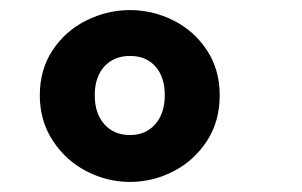

<svg xmlns="http://www.w3.org/2000/svg" viewBox="-20 -750 600 381"><path d="M59 -561Q59 -612 84.5 -650.5Q110 -689 151.5 -709.5Q193 -730 238 -730Q283 -730 324 -709.5Q365 -689 390.5 -650.5Q416 -612 416 -561Q416 -509 390.5 -470Q365 -431 324 -410Q283 -389 238 -389Q193 -389 152 -410Q111 -431 85 -470.5Q59 -510 59 -561ZM307 -561Q307 -597 288.5 -618Q270 -639 238 -639Q206 -639 187 -618Q168 -597 168 -561Q168 -525 187 -503.5Q206 -482 238 -482Q269 -482 288 -503.5Q307 -525 307 -561Z"/></svg>

Font: Statis Sans
Style: Bold
Weight: 700
Designer: bBox Type GmbH
Foundry: bBox Type GmbH
Version: Version 1.000